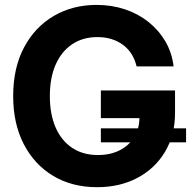

<svg xmlns="http://www.w3.org/2000/svg" viewBox="-20 -759 786 790"><path d="M379.4 11.2Q276.4 11.2 198.7 -35.4Q121.1 -82 77.6 -166.3Q34.2 -250.5 34.2 -363.3Q34.2 -480 79.1 -564.2Q124 -648.4 201.7 -693.6Q279.3 -738.8 377 -738.8Q439.5 -738.8 493.9 -720.7Q548.3 -702.6 590.8 -668.7Q633.3 -634.8 660.4 -588.6Q687.5 -542.5 694.3 -485.8H542Q535.6 -513.2 522 -535.4Q508.3 -557.6 487.3 -573.5Q466.3 -589.4 439.7 -597.9Q413.1 -606.4 380.9 -606.4Q320.8 -606.4 276.9 -576.9Q232.9 -547.4 209 -493.2Q185.1 -439 185.1 -363.3Q185.1 -288.6 209 -234.1Q232.9 -179.7 277.3 -150.4Q321.8 -121.1 382.8 -121.1Q434.1 -121.1 472.4 -140.6Q510.7 -160.2 532.2 -194.8Q553.7 -229.5 553.7 -275.9L588.4 -272.9H395V-386.7H700.2V-294.4Q700.2 -203.1 658.9 -134.3Q617.7 -65.4 545.4 -27.1Q473.1 11.2 379.4 11.2ZM395 -173.3V-231H745.6V-173.3Z"/></svg>

Font: Inter 28pt
Style: Bold
Weight: 700
Designer: Rasmus Andersson
Foundry: rsms
Version: Version 4.001;git-66647c0bb